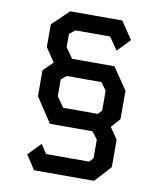

<svg xmlns="http://www.w3.org/2000/svg" viewBox="-86 -844 772 914"><g transform="rotate(10 300.0 -387.5)"><path d="M179 -775 99 -698V-588L144 -521L98 -476V-351L177 -231H383L410 -195V-105L392 -86H184L155 -130L96 -69L141 0H431L503 -79V-211L465 -267L504 -311V-448L432 -554H227L192 -604V-668L219 -690H387L429 -629L488 -690L431 -775ZM226 -317 191 -367V-448L216 -469H384L411 -432V-336L393 -317Z"/></g></svg>

Font: Kode Mono Medium
Style: Regular
Weight: 500
Monospace: yes
Designer: Isa Ozler
Foundry: Kadena LLC
Version: Version 1.206;gftools[0.9.28]